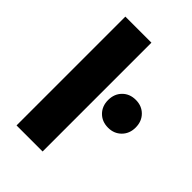

<svg xmlns="http://www.w3.org/2000/svg" viewBox="-219 -834 926 926"><g transform="rotate(45 243.5 -371.0)"><path d="M73.2 -742.2H251V0H73.2ZM393.1 -494.1Q434.1 -494.1 460.4 -467.5Q486.8 -440.9 486.8 -398.9Q486.8 -357.4 460.2 -330.8Q433.6 -304.2 393.1 -304.2Q351.6 -304.2 325.2 -330.8Q298.8 -357.4 298.8 -398.9Q298.8 -440.9 325.2 -467.5Q351.6 -494.1 393.1 -494.1Z"/></g></svg>

Font: Montserrat-Arabic
Style: Bold
Weight: 700
Designer: Mohamed Gaber
Foundry: Kief Type Foundry
Version: Version 5.008;PS 005.008;hotconv 1.0.88;makeotf.lib2.5.64775